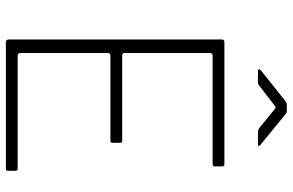

<svg xmlns="http://www.w3.org/2000/svg" viewBox="-191 -803 994 652"><g transform="rotate(90 306.0 -477.0)"><path d="M114 -732Q114 -742 123 -742H538Q545 -742 545 -735V-709Q545 -702 537 -702H169Q160 -702 160 -693V-402Q160 -395 169 -395H458Q465 -395 465 -388V-362Q465 -358 463.5 -356.5Q462 -355 457 -355H169Q160 -355 160 -346V-49Q160 -40 169 -40H552Q560 -40 560 -33V-7Q560 -3 558.5 -1.5Q557 0 553 0H123Q114 0 114 -10V-732ZM413 -862 354 -910Q347 -916 345 -916Q343 -916 335 -910L273 -862Q268 -858 265.5 -857Q263 -856 258 -856H221Q216 -856 215.5 -859Q215 -862 219 -866L318 -945Q323 -949 327 -951.5Q331 -954 338 -954H356Q362 -954 365.5 -951Q369 -948 372 -946L470 -866Q482 -856 469 -856H428Q424 -856 420.5 -857.5Q417 -859 413 -862Z"/></g></svg>

Font: Libre Franklin Thin
Style: Regular
Weight: 100
Designer: Pablo Impallari, Rodrigo Fuenzalida, Nhung Nguyen
Foundry: Impallari Type
Version: Version 3.000